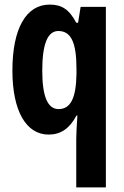

<svg xmlns="http://www.w3.org/2000/svg" viewBox="-20 -576 541 836"><path d="M312 28V240H441V-546H331L320 -477H312C281 -536 248 -556 196 -556C94 -556 34 -452 34 -269C34 -94 93 10 192 10C244 10 283 -16 313 -73H317C314 -25 312 6 312 28ZM235 -101C188 -101 164 -155 164 -268C164 -386 188 -441 234 -441C289 -441 313 -392 313 -276V-252C311 -150 288 -101 235 -101Z"/></svg>

Font: Noto Sans Kannada ExtraCondensed
Style: Bold
Weight: 700
Width: 2
Designer: Jelle Bosma - Monotype Design Team
Foundry: Monotype Imaging Inc.
Version: Version 2.005